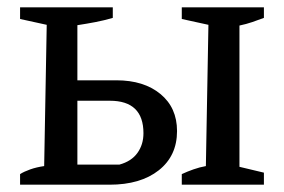

<svg xmlns="http://www.w3.org/2000/svg" viewBox="-20 -506 778 526"><path d="M478 0V-29Q493 -36 510 -42Q527 -48 544 -51L551 -438L478 -454V-486H703V-457Q687 -451 671 -445.5Q655 -440 636 -436V-49L703 -33V0ZM35 0V-29Q46 -36 63 -42Q80 -48 101 -51L108 -438L35 -454V-486H289V-457Q265 -450 241.5 -445.5Q218 -441 192 -437V-55H307Q340 -64 356.5 -87Q373 -110 373 -141Q373 -230 281 -230H151V-286H299Q374 -286 419.5 -248.5Q465 -211 465 -147Q465 -79 415 -39.5Q365 0 280 0Z"/></svg>

Font: Piazzolla 24pt Medium
Style: Regular
Weight: 500
Designer: Juan Pablo del Peral
Foundry: Huerta Tipografica
Version: Version 2.005